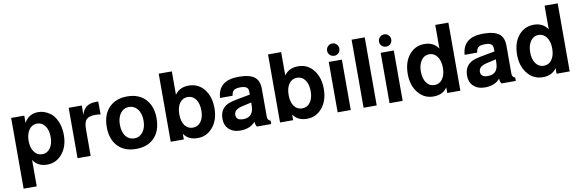

<svg xmlns="http://www.w3.org/2000/svg" viewBox="-59 -1245 6029 1989"><g transform="rotate(-10 2955.5 -251.0)"><path d="M199 -530V-454Q247 -541 346 -541Q393 -541 438.5 -518Q484 -495 511 -458Q568 -379 568 -261Q568 -134 497 -56Q436 11 346 11Q248 11 199 -64V214H61V-530ZM314 -426Q262 -426 230 -381.5Q198 -337 198 -264Q198 -192 230 -148Q262 -104 314 -104Q366 -104 398 -148Q430 -192 430 -264Q430 -337 398 -381.5Q366 -426 314 -426Z M666 -530H804V-429Q830 -541 952 -541Q971 -541 979 -541L980 -405Q955 -410 928 -410Q860 -410 834 -385Q804 -357 804 -284V0H666Z M1282 -541Q1413 -541 1483 -457Q1544 -385 1544 -265Q1544 -127 1465 -53Q1396 11 1282 11Q1151 11 1081 -72Q1020 -145 1020 -265Q1020 -402 1099 -476Q1168 -541 1282 -541ZM1282 -430Q1226 -430 1192 -384.5Q1158 -339 1158 -265Q1158 -185 1196 -139Q1230 -100 1282 -100Q1338 -100 1372.5 -145.5Q1407 -191 1407 -265Q1407 -344 1368 -390Q1334 -430 1282 -430Z M1646 -716H1784V-470Q1833 -541 1929 -541Q2036 -541 2098 -455Q2153 -379 2153 -265Q2153 -135 2082 -57Q2020 11 1929 11Q1832 11 1784 -59V0H1646ZM1899 -426Q1846 -426 1814.5 -382.5Q1783 -339 1783 -264Q1783 -190 1814 -147Q1845 -104 1899 -104Q1952 -104 1983.5 -147.5Q2015 -191 2015 -264Q2015 -338 1983.5 -382Q1952 -426 1899 -426Z M2703 -35V0H2553Q2538 -19 2537 -54Q2482 11 2377 11Q2300 11 2253 -36Q2215 -74 2215 -141Q2215 -241 2295 -283Q2329 -301 2430 -319L2538 -339L2537 -377Q2536 -430 2457 -430Q2406 -430 2385.5 -414.5Q2365 -399 2360 -358H2228Q2240 -541 2454 -541Q2572 -541 2624 -499Q2671 -459 2671 -378V-82Q2671 -46 2703 -35ZM2538 -256 2437 -233Q2394 -223 2373 -204Q2353 -185 2353 -157Q2353 -100 2427 -100Q2534 -100 2537 -217Z M2796 -716H2934V-470Q2983 -541 3079 -541Q3186 -541 3248 -455Q3303 -379 3303 -265Q3303 -135 3232 -57Q3170 11 3079 11Q2982 11 2934 -59V0H2796ZM3049 -426Q2996 -426 2964.5 -382.5Q2933 -339 2933 -264Q2933 -190 2964 -147Q2995 -104 3049 -104Q3102 -104 3133.5 -147.5Q3165 -191 3165 -264Q3165 -338 3133.5 -382Q3102 -426 3049 -426Z M3540 -530V0H3402V-530ZM3470 -712Q3497 -712 3515.5 -693Q3534 -674 3534 -647Q3534 -620 3515.5 -601.5Q3497 -583 3470 -583Q3443 -583 3424 -601.5Q3405 -620 3405 -647Q3405 -674 3424 -693Q3443 -712 3470 -712Z M3813 -716V0H3675V-716Z M4086 -530V0H3948V-530ZM4016 -712Q4043 -712 4061.5 -693Q4080 -674 4080 -647Q4080 -620 4061.5 -601.5Q4043 -583 4016 -583Q3989 -583 3970 -601.5Q3951 -620 3951 -647Q3951 -674 3970 -693Q3989 -712 4016 -712Z M4693 -716V0H4555V-59Q4507 11 4410 11Q4305 11 4241 -77Q4186 -152 4186 -264Q4186 -397 4256 -474Q4317 -541 4409 -541Q4506 -541 4555 -467V-716ZM4440 -428Q4388 -428 4356 -383Q4324 -338 4324 -265Q4324 -193 4355.5 -148.5Q4387 -104 4440 -104Q4493 -104 4524.5 -148Q4556 -192 4556 -265Q4556 -339 4524 -383.5Q4492 -428 4440 -428Z M5276 -35V0H5126Q5111 -19 5110 -54Q5055 11 4950 11Q4873 11 4826 -36Q4788 -74 4788 -141Q4788 -241 4868 -283Q4902 -301 5003 -319L5111 -339L5110 -377Q5109 -430 5030 -430Q4979 -430 4958.5 -414.5Q4938 -399 4933 -358H4801Q4813 -541 5027 -541Q5145 -541 5197 -499Q5244 -459 5244 -378V-82Q5244 -46 5276 -35ZM5111 -256 5010 -233Q4967 -223 4946 -204Q4926 -185 4926 -157Q4926 -100 5000 -100Q5107 -100 5110 -217Z M5843 -716V0H5705V-59Q5657 11 5560 11Q5455 11 5391 -77Q5336 -152 5336 -264Q5336 -397 5406 -474Q5467 -541 5559 -541Q5656 -541 5705 -467V-716ZM5590 -428Q5538 -428 5506 -383Q5474 -338 5474 -265Q5474 -193 5505.5 -148.5Q5537 -104 5590 -104Q5643 -104 5674.5 -148Q5706 -192 5706 -265Q5706 -339 5674 -383.5Q5642 -428 5590 -428Z"/></g></svg>

Font: Almarai Bold
Style: Regular
Weight: 700
Designer: Boutros International 2019
Foundry: Created by Boutros International 2019
Version: Version 1.10